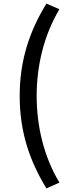

<svg xmlns="http://www.w3.org/2000/svg" viewBox="-20 -844 395 1063"><path d="M237 199 309 167C223 24 183 -145 183 -313C183 -480 223 -649 309 -793L237 -824C144 -673 89 -510 89 -313C89 -114 144 47 237 199Z"/></svg>

Font: Noto Sans HK Medium
Style: Regular
Weight: 500
Designer: Ryoko NISHIZUKA 西塚涼子 (kana, bopomofo & ideographs); Paul D. Hunt (Latin, Greek & Cyrillic); Sandoll Communications 산돌커뮤니
Foundry: Adobe
Version: Version 2.002;hotconv 1.0.116;makeotfexe 2.5.65601